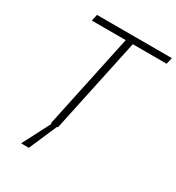

<svg xmlns="http://www.w3.org/2000/svg" viewBox="-205 -814 1038 1130"><g transform="rotate(30 314.5 -249.0)"><path d="M204 0 341 -644H111L120 -688H629L619 -644H389L252 0ZM113 190 114 185 219 -18H254L252 -13L164 190Z"/></g></svg>

Font: Saira ExtraLight
Style: Italic
Weight: 200
Italic angle: -12°
Designer: Hector Gatti with collaboration of the Omnibus-Type team
Foundry: Omnibus-Type
Version: Version 1.100; ttfautohint (v1.8.3)